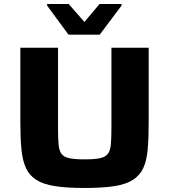

<svg xmlns="http://www.w3.org/2000/svg" viewBox="-20 -925 840 953"><path d="M400 8Q312 8 253.5 -1Q195 -10 160.5 -32Q126 -54 109 -90.5Q92 -127 86.5 -182.5Q81 -238 81 -314V-688H268V-286Q268 -236 271 -206Q274 -176 286 -160.5Q298 -145 325 -139.5Q352 -134 400 -134Q448 -134 475 -139.5Q502 -145 514.5 -160.5Q527 -176 530 -206Q533 -236 533 -286V-688H718V-314Q718 -238 713 -182.5Q708 -127 691 -90.5Q674 -54 639.5 -32Q605 -10 547 -1Q489 8 400 8ZM320 -753 214 -897V-905H321L399 -816L474 -905H583V-897L475 -753Z"/></svg>

Font: Saira Expanded
Style: Bold
Weight: 700
Width: 7
Designer: Hector Gatti with collaboration of the Omnibus-Type team
Foundry: Omnibus-Type
Version: Version 1.100; ttfautohint (v1.8.3)